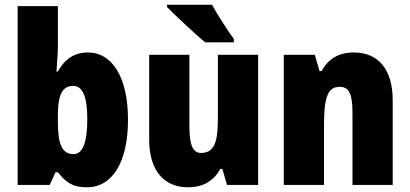

<svg xmlns="http://www.w3.org/2000/svg" viewBox="-20 -786 1742 816"><path d="M226 -588V-760H55V0H191L216 -54H226C261 -9 291 10 349 10C458 10 524 -97 524 -278C524 -457 457 -563 354 -563C296 -563 255 -535 226 -482H220C223 -526 226 -562 226 -588ZM291 -421C332 -421 351 -374 351 -280C351 -180 331 -131 293 -131C244 -131 226 -172 226 -267V-297C226 -383 245 -421 291 -421Z M881 -766H690V-756C723 -722 814 -637 852 -606H974V-620C951 -651 903 -725 881 -766ZM1077 -553H906V-289C906 -194 897 -136 834 -136C798 -136 785 -174 785 -248V-553H614V-193C614 -60 678 10 779 10C841 10 887 -15 916 -68H925L945 0H1077Z M1484 -563C1420 -563 1375 -536 1347 -484H1338L1318 -553H1186V0H1357V-250C1357 -370 1371 -417 1424 -417C1467 -417 1478 -379 1478 -306V0H1649V-360C1649 -493 1586 -563 1484 -563Z"/></svg>

Font: Noto Sans Sinhala UI Condensed Black
Style: Regular
Weight: 900
Width: 3
Designer: Jelle Bosma - Monotype Design Team
Foundry: Monotype Imaging Inc.
Version: Version 2.006